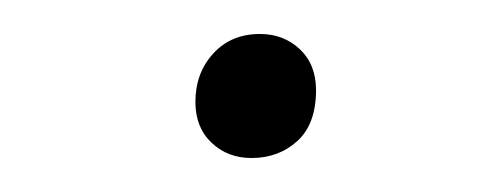

<svg xmlns="http://www.w3.org/2000/svg" viewBox="-20 -417 281 113"><path d="M128 -324Q114 -324 104.5 -333Q95 -342 95 -357Q95 -374 105.5 -385.5Q116 -397 133 -397Q147 -397 156.5 -388Q166 -379 166 -364Q166 -344 155 -334Q144 -324 128 -324Z"/></svg>

Font: Asap Semi Condensed Semi Condensed Thin
Style: Italic
Weight: 100
Width: 4
Italic angle: -6°
Designer: Pablo Cosgaya
Foundry: Omnibus-Type
Version: Version 3.001; ttfautohint (v1.8.4.7-5d5b)